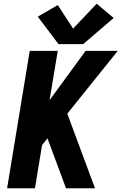

<svg xmlns="http://www.w3.org/2000/svg" viewBox="-20 -1007 650 1027"><path d="M18 0H167L205 -231L234 -267L333 0H488L340 -399L610 -735H438L245 -471L289 -735H139ZM293 -771H425L588 -911L497 -987L371 -854L289 -980L182 -918Z"/></svg>

Font: Iosevka Sparkle Heavy Oblique
Style: Regular
Weight: 900
Italic angle: -9°
Designer: Belleve Invis
Foundry: Belleve Invis
Version: Version 4.5.0; ttfautohint (v1.8.3)